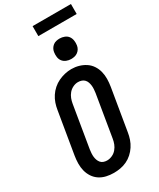

<svg xmlns="http://www.w3.org/2000/svg" viewBox="-276 -1211 1077 1301"><g transform="rotate(-30 262.0 -560.5)"><path d="M205 8Q175 8 146.5 1.5Q118 -5 94.5 -20.5Q71 -36 55.5 -59.5Q40 -83 33 -110.5Q26 -138 26.5 -168Q27 -198 32 -228L86 -552Q90 -578 98.5 -603Q107 -628 122 -651Q137 -674 158 -692.5Q179 -711 203.5 -722.5Q228 -734 253.5 -740Q279 -746 305 -746Q335 -746 363 -738Q391 -730 414.5 -714.5Q438 -699 453.5 -675.5Q469 -652 476 -624.5Q483 -597 482.5 -567Q482 -537 477 -507L423 -183Q419 -157 410.5 -132Q402 -107 387 -84Q372 -61 351.5 -42.5Q331 -24 306.5 -12.5Q282 -1 256 3.5Q230 8 205 8ZM207 -88Q227 -88 247 -97Q267 -106 281 -122.5Q295 -139 302.5 -158.5Q310 -178 313 -198L367 -523Q369 -537 370 -551.5Q371 -566 369.5 -579.5Q368 -593 363.5 -606Q359 -619 350 -628.5Q341 -638 328 -642.5Q315 -647 300 -647Q280 -647 260.5 -637.5Q241 -628 227.5 -612Q214 -596 206.5 -576.5Q199 -557 196 -537L142 -212Q140 -198 139 -183.5Q138 -169 139.5 -155.5Q141 -142 145.5 -129.5Q150 -117 158.5 -107Q167 -97 180 -92.5Q193 -88 207 -88ZM340 -805Q321 -805 303.5 -812Q286 -819 275 -833Q264 -847 261.5 -866Q259 -885 262 -904Q264 -918 271 -930Q278 -942 289 -950.5Q300 -959 313.5 -962Q327 -965 340 -965Q359 -965 377 -958Q395 -951 405.5 -937Q416 -923 419 -904Q422 -885 419 -866Q417 -852 410 -840Q403 -828 391.5 -819.5Q380 -811 366.5 -808Q353 -805 340 -805ZM224 -1051V-1129H524V-1051Z"/></g></svg>

Font: Iosevka Curly Oblique
Style: Bold
Weight: 700
Italic angle: -9°
Monospace: yes
Designer: Belleve Invis
Foundry: Belleve Invis
Version: Version 11.1.0; ttfautohint (v1.8.3)